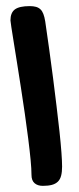

<svg xmlns="http://www.w3.org/2000/svg" viewBox="-20 -623 260 628"><path d="M14.2 -556.2Q14.2 -581.5 28.8 -592.3Q43.5 -603 77.1 -603Q88.9 -603 97.7 -600.6Q106.4 -598.1 112.3 -592.5Q118.2 -586.9 121.8 -577.4Q125.5 -567.9 127.9 -553.2Q134.3 -509.8 140.9 -462.2Q147.5 -414.6 153.6 -367.4Q159.7 -320.3 165 -275.6Q170.4 -231 174.6 -192.6Q178.7 -154.3 180.9 -124.8Q183.1 -95.2 183.1 -78.1Q183.1 -60.5 179.9 -48.3Q176.8 -36.1 169.2 -28.8Q161.6 -21.5 149.7 -18.3Q137.7 -15.1 120.1 -15.1Q103 -15.1 93 -23.9Q83 -32.7 83 -50.8Q83 -69.3 80.1 -100.3Q77.1 -131.3 72.3 -169.4Q67.4 -207.5 61.3 -250.5Q55.2 -293.5 48.6 -335.4Q42 -377.4 35.9 -416.3Q29.8 -455.1 24.9 -485.1Q20 -515.1 17.1 -534.4Q14.2 -553.7 14.2 -556.2Z"/></svg>

Font: Gochi Hand
Style: Regular
Weight: 400
Designer: Juan Pablo del Peral
Foundry: Juan Pablo del Peral
Version: Version 1.001